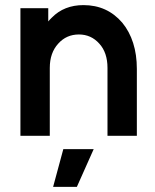

<svg xmlns="http://www.w3.org/2000/svg" viewBox="-20 -532 606 752"><path d="M188 200H281L347 52H228ZM516 0V-262Q516 -318 501.5 -363.5Q487 -409 459 -443Q400 -512 307 -512Q231 -512 183 -463Q180 -460 176 -456Q172 -452 169 -448V-500H60V0H175V-266Q175 -325 208 -361Q240 -397 289 -397Q337 -397 369 -361Q401 -326 401 -266V0Z"/></svg>

Font: Unageo
Style: SemiBold
Weight: 600
Designer: Richard Sepsi
Foundry: Richard Sepsi
Version: Version 2.000